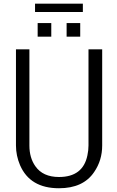

<svg xmlns="http://www.w3.org/2000/svg" viewBox="-20 -1005 632 1033"><path d="M168.5 -940.4V-985.4H425.8V-940.4ZM182.6 -807.6V-880.9H255.9V-807.6ZM338.4 -807.6V-880.9H411.6V-807.6ZM65.9 -222.2V-739.7H138.2V-222.2Q138.2 -155.8 170.4 -110.4Q210.9 -52.7 297.4 -52.7Q426.3 -52.7 450.2 -168.9Q456.1 -195.8 456.1 -222.2V-739.7H529.8V-222.2Q529.8 -142.1 486.3 -79.1Q427.7 7.8 297.4 7.8Q141.6 7.8 87.9 -116.2Q65.9 -168 65.9 -222.2Z"/></svg>

Font: News Cycle
Style: Regular
Weight: 500
Version: Version 0.5.2